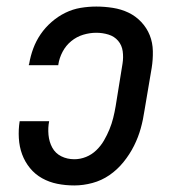

<svg xmlns="http://www.w3.org/2000/svg" viewBox="-20 -558 540 586"><path d="M207 8Q180 8 155 3Q130 -2 108.5 -14Q87 -26 71.5 -45Q56 -64 47.5 -87Q39 -110 37.5 -136.5Q36 -163 40 -188H130Q126 -168 128 -146.5Q130 -125 139.5 -107.5Q149 -90 167 -81Q185 -72 207 -72Q225 -72 242.5 -79Q260 -86 274 -99.5Q288 -113 297.5 -129.5Q307 -146 314 -163Q321 -180 325.5 -198Q330 -216 333 -234L354 -364Q357 -383 354.5 -401.5Q352 -420 340.5 -433.5Q329 -447 311 -452.5Q293 -458 274 -458Q254 -458 234 -452Q214 -446 197.5 -432.5Q181 -419 171 -400Q161 -381 158 -361Q158 -361 158 -360Q158 -359 158 -359H68Q68 -360 68 -361Q68 -362 69 -363Q73 -387 81.5 -410Q90 -433 104 -453.5Q118 -474 137.5 -491Q157 -508 179.5 -519Q202 -530 226 -534Q250 -538 274 -538Q299 -538 324.5 -534Q350 -530 372 -519.5Q394 -509 411 -491Q428 -473 437 -450.5Q446 -428 446.5 -402Q447 -376 443 -351L421 -221Q417 -193 409.5 -166Q402 -139 389 -113Q376 -87 357 -63.5Q338 -40 314 -23.5Q290 -7 262 0.5Q234 8 207 8Z"/></svg>

Font: Iosevka Slab Medium Oblique
Style: Regular
Weight: 500
Italic angle: -9°
Monospace: yes
Designer: Belleve Invis
Foundry: Belleve Invis
Version: Version 11.1.1; ttfautohint (v1.8.3)